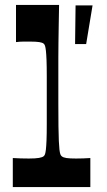

<svg xmlns="http://www.w3.org/2000/svg" viewBox="-20 -760 435 780"><path d="M32 0V-118Q48 -117 64 -116.5Q80 -116 97 -116Q125 -116 138.5 -118.5Q152 -121 157 -125Q161 -128 163 -134Q165 -140 166.5 -153Q168 -166 169 -190.5Q170 -215 170 -254.5Q170 -294 170 -354Q170 -412 170 -451.5Q170 -491 169 -516Q168 -541 166.5 -554Q165 -567 163 -573.5Q161 -580 157 -583Q152 -587 139.5 -589Q127 -591 104 -591Q88 -591 74.5 -591Q61 -591 45 -589V-740H220Q219 -690 218.5 -654Q218 -618 217.5 -588Q217 -558 217 -524.5Q217 -491 217 -447Q217 -403 217 -340Q217 -284 217.5 -247Q218 -210 219 -187.5Q220 -165 221.5 -152.5Q223 -140 225 -134Q227 -128 231 -125Q237 -120 250 -118Q263 -116 289 -116Q305 -116 318.5 -116.5Q332 -117 347 -118V0ZM330 -581H285L287 -738H356Z"/></svg>

Font: Ojuju
Style: Bold
Weight: 700
Designer: Chisaokwu Joboson, Mirko Velimirovic
Foundry: Udi Foundry
Version: Version 1.000